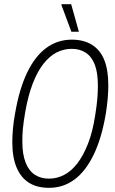

<svg xmlns="http://www.w3.org/2000/svg" viewBox="-20 -888 551 920"><path d="M215 12Q157 12 118.5 -12.5Q80 -37 59.5 -85.5Q39 -134 39 -207Q39 -237 42 -271Q45 -305 52 -343Q72 -461 110 -540Q148 -619 202 -658.5Q256 -698 324 -698Q381 -698 420.5 -673.5Q460 -649 479.5 -601Q499 -553 499 -479Q499 -449 496 -415Q493 -381 487 -343Q467 -225 428.5 -146Q390 -67 336.5 -27.5Q283 12 215 12ZM215 -32Q253 -32 287.5 -50Q322 -68 350.5 -105Q379 -142 401.5 -199Q424 -256 436 -335Q440 -359 442.5 -379.5Q445 -400 446.5 -417Q448 -434 448.5 -449Q449 -464 449 -477Q449 -539 434.5 -577.5Q420 -616 391.5 -635Q363 -654 324 -654Q285 -654 251 -636.5Q217 -619 188 -582Q159 -545 137 -488Q115 -431 101 -352Q97 -328 94 -307.5Q91 -287 89.5 -270Q88 -253 87.5 -239Q87 -225 87 -211Q87 -149 102.5 -109.5Q118 -70 146.5 -51Q175 -32 215 -32ZM322 -736 274 -865 275 -868H321L358 -736Z"/></svg>

Font: Archivo ExtraCondensed Thin
Style: Italic
Weight: 250
Width: 2
Italic angle: -10°
Designer: Hector Gatti
Foundry: Omnibus-Type
Version: Version 2.001